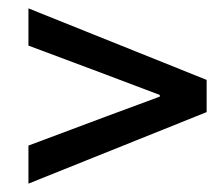

<svg xmlns="http://www.w3.org/2000/svg" viewBox="-20 -560 534 459"><path d="M48 -121V-212L235 -282L362 -329V-333L235 -381L48 -451V-540L474 -369V-292Z"/></svg>

Font: TypoPRO Source Sans Pro
Style: Italic
Weight: 600
Italic angle: -11°
Designer: Paul D. Hunt
Foundry: Adobe Systems Incorporated
Version: Version 1.075;PS 2.000;hotconv 1.0.86;makeotf.lib2.5.63406